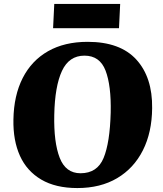

<svg xmlns="http://www.w3.org/2000/svg" viewBox="-20 -938 827 973"><path d="M48 -332Q50 -454 95 -542.5Q140 -631 223.5 -678.5Q307 -726 424 -726Q589 -726 671 -636Q753 -546 751 -390Q750 -267 704 -176Q658 -85 573.5 -35Q489 15 372 15Q262 15 189 -28Q116 -71 81 -148.5Q46 -226 48 -332ZM255 -356Q252 -217 282.5 -138.5Q313 -60 388 -60Q473 -60 505 -137.5Q537 -215 541 -368Q544 -504 515 -580Q486 -656 408 -656Q330 -656 294 -578.5Q258 -501 255 -356ZM255 -918H589L583 -795H249Z"/></svg>

Font: Literata 36pt ExtraBold
Style: Italic
Weight: 800
Italic angle: -2°
Designer: Latin by Veronika Burian and Jose Scaglione. Greek by Irene Vlachou. Cyrillic by Vera Evstafieva
Foundry: TypeTogether
Version: Version 3.002